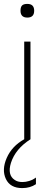

<svg xmlns="http://www.w3.org/2000/svg" viewBox="-31 -713 264 983"><path d="M83 250Q21 250 -1 203Q-23 156 3.5 95.5Q30 35 93 0V-500H125V0Q48 49 25 121Q6 183 44 208Q59 219 84 219Q101 219 118.5 213.5Q136 208 144 202L153 196V230Q123 250 83 250ZM109 -693Q144 -693 144 -658Q144 -623 109 -623Q74 -623 74 -658Q74 -677 82 -685Q90 -693 109 -693Z"/></svg>

Font: Fivo Sans Thin
Style: Regular
Weight: 250
Foundry: Alexander Slobzheninov
Version: 1.0